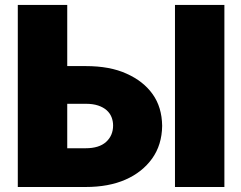

<svg xmlns="http://www.w3.org/2000/svg" viewBox="-20 -747 963 767"><path d="M322.4 0H51.1V-727.3H248.6V-483H322.4Q419.4 -483 485.4 -452.8Q552.6 -422.9 589.7 -370.9Q626.8 -318.9 627.8 -244.3Q626.8 -168.3 587.7 -113.6Q548.3 -58.9 481.4 -29.5Q414.4 0 322.4 0ZM876.4 0H679V-727.3H876.4ZM322.4 -154.8Q375.7 -154.8 403.8 -180Q431.8 -205.6 431.8 -245.7Q431.8 -263.1 425.6 -278.9Q419.4 -294.7 406.1 -306.6Q392.8 -318.5 372 -325.5Q351.2 -332.4 322.4 -332.4H248.6V-154.8Z"/></svg>

Font: Linik Sans Black
Style: Regular
Weight: 900
Designer: Fonts by Rasmus Andersson / Changes by Cristiano Sobral with parts from Marc Monis
Foundry: rsms
Version: Version 3.020; ttfautohint (v1.6)